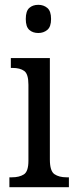

<svg xmlns="http://www.w3.org/2000/svg" viewBox="-20 -777 318 797"><path d="M139 -640Q116 -640 101.5 -653Q87 -666 87 -698Q87 -731 101.5 -744Q116 -757 139 -757Q161 -757 176.5 -744Q192 -731 192 -698Q192 -666 176.5 -653Q161 -640 139 -640ZM19 0V-41H30Q60 -41 79 -53Q98 -65 98 -110V-425Q98 -470 80.5 -482.5Q63 -495 33 -495H25V-536H187V-115Q187 -67 206 -54Q225 -41 256 -41H266V0Z"/></svg>

Font: Noto Serif Sinhala Condensed
Style: Regular
Weight: 400
Width: 3
Designer: Jelle Bosma - Monotype Design Team
Foundry: Monotype Imaging Inc.
Version: Version 2.007; ttfautohint (v1.8.4.7-5d5b)